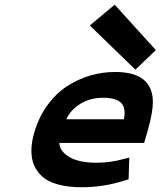

<svg xmlns="http://www.w3.org/2000/svg" viewBox="-20 -785 682 815"><path d="M469.2 -479.5Q628.9 -479.5 628.9 -351.1Q628.9 -308.6 607.4 -231.9L591.8 -178.2H231.9Q232.9 -144 273.4 -119.1Q314 -94.2 392.1 -94.2Q447.8 -94.2 507.8 -110.8L528.8 -116.2L525.9 -23.9L506.8 -18.1Q419.4 9.8 327.6 9.8Q268.1 9.8 224.9 -2.4Q181.6 -14.6 158.2 -36.6Q134.8 -58.6 124 -85.2Q113.3 -111.8 113.3 -144.5Q113.3 -180.2 125 -220.7Q143.6 -286.1 180.2 -336.9Q216.8 -387.7 263.4 -418.2Q310.1 -448.7 362.1 -464.1Q414.1 -479.5 469.2 -479.5ZM418.5 -370.1Q362.3 -370.1 320.6 -344Q278.8 -317.9 261.7 -278.8H505.9Q508.8 -293.5 508.8 -306.2Q508.8 -340.3 485.6 -355.2Q462.4 -370.1 418.5 -370.1ZM466.8 -765.1 641.6 -572.3 554.7 -489.3 361.3 -676.8Z"/></svg>

Font: Cantarell
Style: Bold Italic
Weight: 700
Italic angle: -16°
Designer: Dave Crossland
Version: Version 1.004